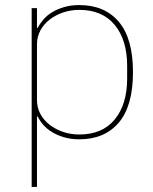

<svg xmlns="http://www.w3.org/2000/svg" viewBox="-20 -538 605 758"><path d="M126 -506V-428H129Q137 -444 151 -460.5Q165 -477 185.5 -489.5Q206 -502 233 -510Q260 -518 293 -518Q393 -518 449 -452Q505 -386 505 -253Q505 -120 449 -54Q393 12 293 12Q260 12 233 4Q206 -4 185.5 -16.5Q165 -29 151 -45Q137 -61 129 -78H126V200H105V-506ZM293 -7Q384 -7 433 -66.5Q482 -126 482 -229V-277Q482 -380 433 -439.5Q384 -499 293 -499Q260 -499 230 -489Q200 -479 176.5 -461Q153 -443 139.5 -418Q126 -393 126 -363V-143Q126 -113 139.5 -88Q153 -63 176.5 -45Q200 -27 230 -17Q260 -7 293 -7Z"/></svg>

Font: IBM Plex Sans KR Thin
Style: Regular
Weight: 100
Designer: Mike Abbink; Paul van der Laan; Pieter van Rosmalen; Wujin Sim; Chorong Kim; Dohee Lee;
Foundry: Sandoll Inc.
Version: Version 1.001